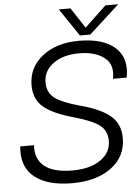

<svg xmlns="http://www.w3.org/2000/svg" viewBox="-61 -968 753 1030"><g transform="rotate(-5 315.5 -453.5)"><path d="M387 -744Q517 -744 581.5 -687Q646 -630 626 -525H552Q568 -600 518.5 -638.5Q469 -677 383 -677Q297 -677 243.5 -638Q190 -599 190 -537Q190 -481 230.5 -451.5Q271 -422 363 -397Q473 -368 525 -324Q577 -280 577 -204Q577 -104 497 -45Q417 14 286 14Q153 14 83.5 -42Q14 -98 25 -207H99Q94 -132 143 -93Q192 -54 294 -54Q388 -54 444.5 -93Q501 -132 501 -196Q501 -251 460.5 -281Q420 -311 323 -338Q215 -368 164.5 -410Q114 -452 114 -528Q114 -624 190.5 -684Q267 -744 387 -744ZM295 -921H358L430 -811L546 -921H615L452 -772H396Z"/></g></svg>

Font: Nacelle Light
Style: Italic
Weight: 300
Italic angle: -12°
Designer: Sora Sagano
Foundry: Sora Sagano
Version: Version 1.000;FEAKit 1.0